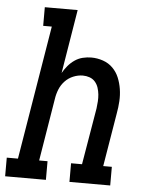

<svg xmlns="http://www.w3.org/2000/svg" viewBox="-77 -778 629 821"><g transform="rotate(5 238.0 -367.5)"><path d="M-24 0V-80H24L119 -655H82V-735H223L178 -461Q187 -477 199.5 -492Q212 -507 228 -518Q244 -529 262.5 -533.5Q281 -538 299 -538Q325 -538 349.5 -529.5Q374 -521 391.5 -503.5Q409 -486 418.5 -463Q428 -440 432 -414.5Q436 -389 434.5 -362.5Q433 -336 428 -309L390 -80H427V0H252V-80H299L340 -323Q342 -338 343 -353.5Q344 -369 342.5 -383.5Q341 -398 336.5 -412Q332 -426 322.5 -437Q313 -448 299 -453Q285 -458 270 -458Q249 -458 228.5 -449.5Q208 -441 193 -425Q178 -409 170 -389Q162 -369 159 -348L115 -80H151V0Z"/></g></svg>

Font: Iosevka Curly Slab MdObl
Style: Regular
Weight: 500
Italic angle: -9°
Monospace: yes
Designer: Belleve Invis
Foundry: Belleve Invis
Version: Version 11.0.0; ttfautohint (v1.8.3)